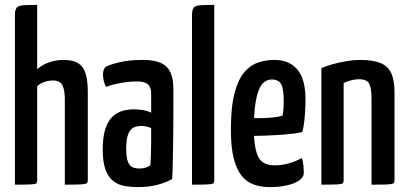

<svg xmlns="http://www.w3.org/2000/svg" viewBox="-20 -755 1669 785"><path d="M41 0V-694Q41 -715 48.5 -723.5Q56 -732 75.5 -733.5Q95 -735 132 -735V-472Q153 -491 182 -500.5Q211 -510 239 -510Q281 -510 302 -495Q323 -480 331 -451Q339 -422 339 -379V-18Q339 -9 334 -5.5Q329 -2 309.5 -1Q290 0 245 0V-352Q245 -382 236.5 -404Q228 -426 195 -426Q181 -426 164.5 -421Q148 -416 132 -403V-18Q132 -9 128.5 -5.5Q125 -2 105.5 -1Q86 0 41 0Z M543 10Q515 10 489.5 5.5Q464 1 443.5 -14.5Q423 -30 411.5 -61Q400 -92 400 -143Q400 -195 410.5 -227.5Q421 -260 439.5 -277.5Q458 -295 480.5 -301.5Q503 -308 527 -308Q542 -308 563 -305Q584 -302 598 -294Q598 -294 598 -307Q598 -320 598 -338Q598 -356 598 -370Q598 -390 592 -401Q586 -412 573.5 -417Q561 -422 542 -422Q507 -422 472 -415.5Q437 -409 414 -400Q406 -414 403.5 -428Q401 -442 401 -452Q401 -460 404 -469Q407 -478 413 -482Q426 -490 466.5 -500Q507 -510 565 -510Q631 -510 660 -483Q689 -456 689 -388V-337Q689 -280 688.5 -221.5Q688 -163 687 -112Q686 -61 684 -23Q662 -10 626 0Q590 10 543 10ZM550 -66Q564 -66 576.5 -70Q589 -74 595 -80Q596 -95 597 -121Q598 -147 598 -176.5Q598 -206 598 -231Q589 -236 578 -238Q567 -240 558 -240Q545 -240 533.5 -236.5Q522 -233 513.5 -223Q505 -213 500.5 -194.5Q496 -176 496 -146Q496 -121 499.5 -105.5Q503 -90 510 -81Q517 -72 527.5 -69Q538 -66 550 -66Z M765 0V-694Q765 -715 772 -723.5Q779 -732 799 -733.5Q819 -735 856 -735V-18Q856 -9 852 -5.5Q848 -2 829 -1Q810 0 765 0Z M1083 10Q1048 10 1019 0Q990 -10 969 -35Q948 -60 936 -106Q924 -152 924 -225Q924 -318 939 -374.5Q954 -431 979 -460Q1004 -489 1036 -499.5Q1068 -510 1101 -510Q1163 -510 1196 -470.5Q1229 -431 1229 -349Q1229 -314 1226 -278Q1223 -242 1216 -215Q1184 -208 1143 -205Q1102 -202 1064.5 -200.5Q1027 -199 1003 -199Q979 -199 979 -199L981 -273Q981 -273 998 -272.5Q1015 -272 1041 -272Q1067 -272 1092.5 -274.5Q1118 -277 1135 -282Q1138 -295 1139 -310.5Q1140 -326 1140 -340Q1140 -392 1129.5 -411Q1119 -430 1090 -430Q1075 -430 1061.5 -420.5Q1048 -411 1038.5 -388Q1029 -365 1023.5 -326Q1018 -287 1018 -229Q1018 -186 1023 -157Q1028 -128 1037.5 -111Q1047 -94 1063.5 -86.5Q1080 -79 1103 -79Q1132 -79 1160.5 -87Q1189 -95 1214 -109Q1219 -96 1220.5 -78.5Q1222 -61 1222 -47Q1222 -30 1203 -17Q1184 -4 1152.5 3Q1121 10 1083 10Z M1294 0V-476Q1313 -485 1340 -492.5Q1367 -500 1396.5 -505Q1426 -510 1452 -510Q1504 -510 1535 -497.5Q1566 -485 1579.5 -456Q1593 -427 1593 -378V-18Q1593 -9 1588.5 -5.5Q1584 -2 1564.5 -1Q1545 0 1499 0V-350Q1499 -395 1489.5 -413Q1480 -431 1448 -431Q1434 -431 1416.5 -427Q1399 -423 1385 -415V-18Q1385 -9 1381 -5.5Q1377 -2 1358 -1Q1339 0 1294 0Z"/></svg>

Font: Yanone Kaffeesatz ExtraLight Medium
Style: Regular
Weight: 500
Version: Version 2.003